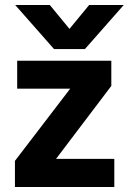

<svg xmlns="http://www.w3.org/2000/svg" viewBox="-20 -751 519 771"><path d="M321 -554H197L41 -731H180L259 -635L338 -731H477ZM439 0H40V-105L262 -395H49V-507H427V-406L205 -113H439Z"/></svg>

Font: Hind Colombo
Style: Bold
Weight: 700
Designer: Jyotish Sonowal, Aditi Pimprikar
Foundry: Indian Type Foundry
Version: Version 1.000;PS 1.0;hotconv 1.0.86;makeotf.lib2.5.63406; tt